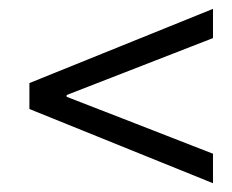

<svg xmlns="http://www.w3.org/2000/svg" viewBox="-20 -546 520 431"><path d="M458.1 -134.7 46 -301.3V-359.5L458.1 -526.1V-460.5L254.6 -381.3L129.6 -332.7V-328.7L254.6 -280.2L458.1 -200.9Z"/></svg>

Font: Source Sans Variable
Style: Italic
Weight: 200
Italic angle: -11°
Designer: Paul D. Hunt
Foundry: Adobe Systems Incorporated
Version: Version 3.006;hotconv 1.0.111;makeotfexe 2.5.65597